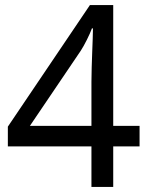

<svg xmlns="http://www.w3.org/2000/svg" viewBox="-20 -738 591 758"><path d="M341 -160H11V-238L335 -718H427V-241H531V-160H427V0H341ZM341 -241V-415Q341 -442 342 -472Q343 -502 344 -531Q345 -560 346 -585Q347 -610 347 -626H343Q336 -607 323 -581Q310 -555 299 -538L98 -241Z"/></svg>

Font: ukorean25
Style: Book
Weight: 400
Designer: Jelle Bosma - Monotype Design Team
Foundry: Monotype Imaging Inc.
Version: Version 2.003